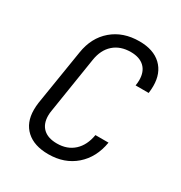

<svg xmlns="http://www.w3.org/2000/svg" viewBox="-175 -867 949 1004"><g transform="rotate(30 300.0 -365.0)"><path d="M78 -154Q78 -175 81 -197L135 -533Q150 -629 215 -684.5Q280 -740 378 -740Q463 -740 510 -695.5Q557 -651 557 -573Q557 -553 554 -530H475Q478 -548 478 -563Q478 -614 449 -641.5Q420 -669 367 -669Q304 -669 264 -633.5Q224 -598 214 -533L161 -197Q158 -181 158 -165Q158 -115 187 -88Q216 -61 270 -61Q332 -61 372 -97.5Q412 -134 423 -200H502Q486 -103 421 -46.5Q356 10 259 10Q173 10 125.5 -33.5Q78 -77 78 -154Z"/></g></svg>

Font: JetBrains Mono Semi Light
Style: Italic
Weight: 350
Italic angle: -9°
Monospace: yes
Designer: Philipp Nurullin, Konstantin Bulenkov
Foundry: JetBrains
Version: 2.002